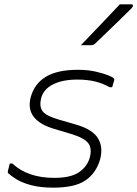

<svg xmlns="http://www.w3.org/2000/svg" viewBox="-20 -855 632 883"><path d="M230 -37Q306 -37 344 -63.5Q382 -90 393 -131Q404 -173 385.5 -197Q367 -221 304 -240L230 -262Q94 -302 121 -407Q138 -470 191 -502Q244 -534 338 -534Q383 -534 418.5 -526Q454 -518 476.5 -509Q499 -500 503 -495Q507 -491 505 -485Q502 -475 500 -468.5Q498 -462 496 -454H484Q454 -471 418.5 -480Q383 -489 335 -489Q268 -489 224 -467Q180 -445 169 -403Q160 -366 175.5 -344Q191 -322 254 -304L330 -282Q405 -260 430 -220Q455 -180 441 -124Q423 -60 374 -26Q325 8 226 8Q166 8 124.5 -3Q83 -14 57.5 -29.5Q32 -45 18 -58Q15 -61 16 -68Q19 -81 21.5 -88.5Q24 -96 25 -103H37Q107 -37 230 -37ZM531 -835H584Q592 -835 591.5 -829Q591 -823 585 -817Q554 -787 530 -763Q506 -739 480 -714.5Q454 -690 418 -655Q410 -647 399 -647H352Q395 -692 441 -740Q487 -788 531 -835Z"/></svg>

Font: Recursive Sn Lnr St Lt
Style: Italic
Weight: 300
Italic angle: -15°
Version: Version 1.079;hotconv 1.0.112;makeotfexe 2.5.65598; ttfautoh